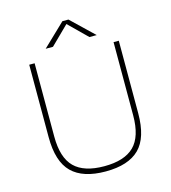

<svg xmlns="http://www.w3.org/2000/svg" viewBox="-135 -1052 1042 1170"><g transform="rotate(-15 386.5 -467.5)"><path d="M387 9Q244 9 174 -59.8Q104 -128.5 104 -283V-740H138V-278Q138 -144 198.8 -84Q259.5 -24 387 -24Q514.5 -24 575.2 -84Q636 -144 636 -278V-740H669V-283Q669 -128.5 599.8 -59.8Q530.5 9 387 9ZM226 -808 368 -944H406L548 -808H502L387 -921L272 -808Z"/></g></svg>

Font: Encode Sans Exp Th
Style: Regular
Weight: 100
Width: 7
Designer: Multiple Designers
Foundry: Impallari Type
Version: Version 3.002; ttfautohint (v1.8.3) -l 8 -r 50 -G 200 -x 14 